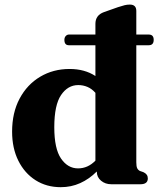

<svg xmlns="http://www.w3.org/2000/svg" viewBox="-20 -784 676 817"><path d="M254 -614.5Q254 -624.5 259.8 -630.8Q265.5 -637 273.5 -637H386V-682.5Q386 -719.5 422.5 -732.5L482 -753.5Q499.5 -759 510 -761.8Q520.5 -764.5 532.5 -764.5Q560 -764.5 560 -737.5V-637H613Q634 -637 634 -614.5Q634 -591.5 613 -591.5H560V-93.5Q560 -76 563.8 -68.2Q567.5 -60.5 575.5 -56.5L590 -51.5Q609 -43 609 -25Q609 0 577.5 0H453.5Q428 0 410 -15Q392 -30 392 -53L391.5 -54Q359.5 -22 321.2 -4.8Q283 12.5 238.5 12.5Q178 12.5 131.2 -17.2Q84.5 -47 58 -100.2Q31.5 -153.5 31.5 -224Q31.5 -304.5 63.5 -364.5Q95.5 -424.5 151 -457.5Q206.5 -490.5 276 -490.5Q340.5 -490.5 386 -460.5V-591.5H273Q254 -591.5 254 -614.5ZM211 -242.5Q211 -151 239.8 -109.2Q268.5 -67.5 312 -67.5Q354 -67.5 386 -100.5V-389Q370.5 -406.5 352 -414.2Q333.5 -422 313 -422Q268.5 -422 239.8 -379.5Q211 -337 211 -242.5Z"/></svg>

Font: Fraunces 9pt S000
Style: Bold
Weight: 700
Version: Version 1.000; ttfautohint (v1.8.3)